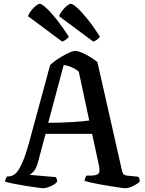

<svg xmlns="http://www.w3.org/2000/svg" viewBox="-20 -987 758 1007"><path d="M206 0Q198 0 173 -3.5Q148 -7 116 -12Q84 -17 54 -23Q24 -29 7 -34Q7 -44 10.5 -51Q14 -58 17 -62H29Q45 -63 60.5 -76Q76 -89 94 -127Q112 -165 133 -241L243 -646Q252 -655 269 -667.5Q286 -680 306.5 -692Q327 -704 345.5 -712Q364 -720 374 -720Q387 -720 409 -711Q431 -702 453.5 -688Q476 -674 491 -661L620 -91Q625 -67 647 -66L705 -60Q708 -57 710.5 -50.5Q713 -44 713 -34Q700 -22 677.5 -11Q655 0 638 0Q630 0 609 -3Q588 -6 560 -10.5Q532 -15 504 -20Q476 -25 454.5 -30Q433 -35 424 -38Q424 -47 427.5 -55Q431 -63 434 -66H460Q488 -67 497 -77Q506 -87 498 -124L463 -285H219L181 -143Q172 -105 156.5 -88Q141 -71 134 -70L273 -58Q275 -55 277.5 -48.5Q280 -42 280 -34Q270 -21 246.5 -10.5Q223 0 206 0ZM233 -343Q303 -343 362.5 -347Q422 -351 448 -355L393 -612Q374 -627 353.5 -635.5Q333 -644 314 -646ZM306 -769 127 -902Q132 -917 144 -932Q156 -947 168.5 -957Q181 -967 189 -967Q198 -967 222 -945.5Q246 -924 277 -885Q308 -846 341 -794Q336 -788 326.5 -780Q317 -772 306 -769ZM469 -769 290 -902Q295 -917 307 -932Q319 -947 331.5 -957Q344 -967 352 -967Q362 -967 385.5 -945.5Q409 -924 440.5 -885Q472 -846 504 -794Q500 -788 490 -780Q480 -772 469 -769Z"/></svg>

Font: Texturina 72pt SemiBold
Style: Regular
Weight: 600
Designer: Guillermo Torres Carreño
Foundry: Omnibus-Type
Version: Version 1.002; ttfautohint (v1.8.3)